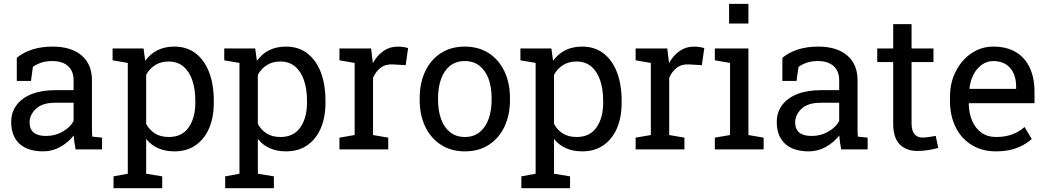

<svg xmlns="http://www.w3.org/2000/svg" viewBox="-20 -782 5474 1005"><path d="M207 10.3Q124.5 10.3 81.5 -30Q38.6 -70.3 38.6 -143.6Q38.6 -194.3 66.4 -231.4Q93.8 -269 146 -289.6Q198.2 -310.1 271 -310.1H365.2V-361.8Q365.2 -409.7 336.2 -436Q307.1 -462.4 254.4 -462.4Q221.2 -462.4 196.8 -454.3Q172.4 -446.3 152.3 -432.1L142.1 -358.4H67.9V-479.5Q139.6 -538.1 255.9 -538.1Q352.1 -538.1 406.7 -492.2Q461.4 -446.3 461.4 -360.8V-106.4Q461.4 -96.2 461.7 -86.4Q461.9 -76.7 462.9 -66.9L514.2 -61.5V0H376Q367.7 -40 365.7 -72.8Q337.9 -37.1 296.1 -13.4Q254.4 10.3 207 10.3ZM221.2 -70.3Q269 -70.3 308.6 -93.3Q348.1 -116.2 365.2 -148.4V-244.1H267.6Q201.2 -244.1 168 -212.4Q134.8 -180.7 134.8 -141.6Q134.8 -70.3 221.2 -70.3Z M745.1 -54.7V127.4L829.1 141.1V203.1H574.2V141.1L648.9 127.4V-452.6L569.3 -466.3V-528.3H731.4L740.2 -463.9Q794.4 -538.1 892.1 -538.1Q958 -538.1 1003.9 -502.9Q1050.3 -467.3 1074.7 -403.6Q1099.1 -339.8 1099.1 -254.4V-244.1Q1099.1 -168.5 1074.7 -110.8Q1049.8 -53.7 1003.9 -21.7Q958 10.3 893.6 10.3Q797.4 10.3 745.1 -54.7ZM863.8 -64.9Q932.1 -64.9 967.3 -114.7Q1002.4 -164.6 1002.4 -244.1V-254.4Q1002.4 -314.5 986.8 -361.3Q971.2 -407.7 940.2 -433.8Q909.2 -460 862.8 -460Q821.8 -460 792.5 -441.4Q763.2 -422.9 745.1 -390.6V-133.3Q763.2 -100.6 792.2 -82.8Q821.3 -64.9 863.8 -64.9Z M1329.6 -54.7V127.4L1413.6 141.1V203.1H1158.7V141.1L1233.4 127.4V-452.6L1153.8 -466.3V-528.3H1315.9L1324.7 -463.9Q1378.9 -538.1 1476.6 -538.1Q1542.5 -538.1 1588.4 -502.9Q1634.8 -467.3 1659.2 -403.6Q1683.6 -339.8 1683.6 -254.4V-244.1Q1683.6 -168.5 1659.2 -110.8Q1634.3 -53.7 1588.4 -21.7Q1542.5 10.3 1478 10.3Q1381.8 10.3 1329.6 -54.7ZM1448.2 -64.9Q1516.6 -64.9 1551.8 -114.7Q1586.9 -164.6 1586.9 -244.1V-254.4Q1586.9 -314.5 1571.3 -361.3Q1555.7 -407.7 1524.7 -433.8Q1493.7 -460 1447.3 -460Q1406.2 -460 1377 -441.4Q1347.7 -422.9 1329.6 -390.6V-133.3Q1347.7 -100.6 1376.7 -82.8Q1405.8 -64.9 1448.2 -64.9Z M1932.6 -374.5V-75.2L2012.2 -61.5V0H1756.8V-61.5L1836.4 -75.2V-452.6L1756.8 -466.3V-528.3H1922.4L1930.7 -460.9L1931.6 -451.7Q1954.1 -492.2 1987.1 -515.1Q2020 -538.1 2062.5 -538.1Q2077.6 -538.1 2093.5 -535.4Q2109.4 -532.7 2116.2 -530.3L2103.5 -440.9L2036.6 -444.8Q1998.5 -447.3 1972.7 -427.5Q1946.8 -407.7 1932.6 -374.5Z M2413.6 10.3Q2340.8 10.3 2287.6 -24.4Q2234.4 -59.1 2205.6 -119.6Q2176.8 -180.2 2176.8 -258.3V-269Q2176.8 -346.7 2205.6 -408.2Q2234.4 -469.2 2287.4 -503.7Q2340.3 -538.1 2412.6 -538.1Q2485.4 -538.1 2539.1 -503.4Q2591.8 -468.8 2620.6 -408.2Q2649.4 -347.7 2649.4 -269V-258.3Q2649.4 -180.7 2620.6 -119.1Q2591.8 -58.6 2539.1 -24.2Q2486.3 10.3 2413.6 10.3ZM2413.6 -64.9Q2459.5 -64.9 2490.7 -90.3Q2521.5 -115.2 2537.4 -158.9Q2553.2 -202.6 2553.2 -258.3V-269Q2553.2 -324.2 2537.6 -368.7Q2521.5 -412.1 2490.2 -437.3Q2459 -462.4 2412.6 -462.4Q2367.2 -462.4 2335.4 -437.5Q2304.2 -412.1 2288.6 -368.4Q2272.9 -324.7 2272.9 -269V-258.3Q2272.9 -203.1 2288.6 -159.2Q2304.2 -115.2 2335.7 -90.1Q2367.2 -64.9 2413.6 -64.9Z M2879.9 -54.7V127.4L2963.9 141.1V203.1H2709V141.1L2783.7 127.4V-452.6L2704.1 -466.3V-528.3H2866.2L2875 -463.9Q2929.2 -538.1 3026.9 -538.1Q3092.8 -538.1 3138.7 -502.9Q3185.1 -467.3 3209.5 -403.6Q3233.9 -339.8 3233.9 -254.4V-244.1Q3233.9 -168.5 3209.5 -110.8Q3184.6 -53.7 3138.7 -21.7Q3092.8 10.3 3028.3 10.3Q2932.1 10.3 2879.9 -54.7ZM2998.5 -64.9Q3066.9 -64.9 3102.1 -114.7Q3137.2 -164.6 3137.2 -244.1V-254.4Q3137.2 -314.5 3121.6 -361.3Q3106 -407.7 3075 -433.8Q3043.9 -460 2997.6 -460Q2956.5 -460 2927.2 -441.4Q2897.9 -422.9 2879.9 -390.6V-133.3Q2897.9 -100.6 2927 -82.8Q2956.1 -64.9 2998.5 -64.9Z M3482.9 -374.5V-75.2L3562.5 -61.5V0H3307.1V-61.5L3386.7 -75.2V-452.6L3307.1 -466.3V-528.3H3472.7L3481 -460.9L3481.9 -451.7Q3504.4 -492.2 3537.4 -515.1Q3570.3 -538.1 3612.8 -538.1Q3627.9 -538.1 3643.8 -535.4Q3659.7 -532.7 3666.5 -530.3L3653.8 -440.9L3586.9 -444.8Q3548.8 -447.3 3522.9 -427.5Q3497.1 -407.7 3482.9 -374.5Z M3897.5 -761.7V-658.7H3796.4V-761.7ZM3721.7 -466.3V-528.3H3897.5V-75.2L3977.1 -61.5V0H3721.7V-61.5L3801.3 -75.2V-452.6Z M4214.4 10.3Q4131.8 10.3 4088.9 -30Q4045.9 -70.3 4045.9 -143.6Q4045.9 -194.3 4073.7 -231.4Q4101.1 -269 4153.3 -289.6Q4205.6 -310.1 4278.3 -310.1H4372.6V-361.8Q4372.6 -409.7 4343.5 -436Q4314.5 -462.4 4261.7 -462.4Q4228.5 -462.4 4204.1 -454.3Q4179.7 -446.3 4159.7 -432.1L4149.4 -358.4H4075.2V-479.5Q4147 -538.1 4263.2 -538.1Q4359.4 -538.1 4414.1 -492.2Q4468.8 -446.3 4468.8 -360.8V-106.4Q4468.8 -96.2 4469 -86.4Q4469.2 -76.7 4470.2 -66.9L4521.5 -61.5V0H4383.3Q4375 -40 4373 -72.8Q4345.2 -37.1 4303.5 -13.4Q4261.7 10.3 4214.4 10.3ZM4228.5 -70.3Q4276.4 -70.3 4315.9 -93.3Q4355.5 -116.2 4372.6 -148.4V-244.1H4274.9Q4208.5 -244.1 4175.3 -212.4Q4142.1 -180.7 4142.1 -141.6Q4142.1 -70.3 4228.5 -70.3Z M4782.7 8.3Q4724.1 8.3 4689.7 -26.1Q4655.3 -60.5 4655.3 -136.2V-457H4571.8V-528.3H4655.3V-655.8H4751.5V-528.3H4866.2V-457H4751.5V-136.2Q4751.5 -98.1 4766.6 -80.1Q4781.7 -62 4807.1 -62Q4824.2 -62 4845.2 -65.2Q4866.2 -68.4 4877.9 -70.8L4891.1 -7.8Q4870.1 -1.5 4839.6 3.4Q4809.1 8.3 4782.7 8.3Z M5193.4 10.3Q5120.1 10.3 5065.9 -23.4Q5011.7 -56.6 4982.2 -116.2Q4952.6 -175.8 4952.6 -253.9V-275.4Q4952.6 -351.1 4983.9 -410.2Q5014.6 -469.7 5066.2 -503.9Q5117.7 -538.1 5178.7 -538.1Q5250 -538.1 5298.3 -508.8Q5346.2 -479.5 5370.6 -426.5Q5395 -373.5 5395 -301.8V-241.7H5052.2L5050.8 -239.3Q5051.3 -189.5 5068.8 -149.4Q5085.9 -109.9 5117.4 -87.4Q5148.9 -64.9 5193.4 -64.9Q5242.2 -64.9 5279.1 -78.9Q5315.9 -92.8 5342.8 -117.2L5380.4 -54.7Q5352.1 -27.3 5305.4 -8.5Q5258.8 10.3 5193.4 10.3ZM5054.2 -319.3 5055.2 -316.9H5298.8V-329.6Q5298.8 -368.2 5285.6 -397.9Q5272 -428.2 5245.4 -445.3Q5218.8 -462.4 5178.7 -462.4Q5147 -462.4 5120.1 -443.8Q5065.4 -404.3 5054.2 -319.3Z"/></svg>

Font: Suwannaphum
Style: Regular
Weight: 400
Designer: Danh Hong
Version: Version 8.002; ttfautohint (v1.8.3)